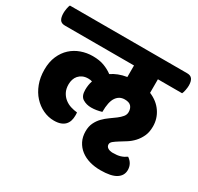

<svg xmlns="http://www.w3.org/2000/svg" viewBox="-194 -812 1179 1141"><g transform="rotate(30 395.5 -241.5)"><path d="M648 -502V-409Q703 -386 733 -342Q763 -298 763 -244Q763 -205 750 -177Q737 -149 717.5 -128Q698 -107 675 -92.5Q652 -78 632.5 -66Q613 -54 600 -43.5Q587 -33 587 -21Q587 -6 600 2.5Q613 11 636 11Q664 11 684.5 5Q705 -1 725 -15Q763 11 763 55Q763 93 729 115Q695 137 621 137Q581 137 546.5 127Q512 117 486 97Q460 77 445 47.5Q430 18 430 -20Q430 -53 442 -78Q454 -103 472.5 -122Q491 -141 512.5 -156Q534 -171 552.5 -185Q571 -199 583 -213.5Q595 -228 595 -246Q595 -270 582 -285Q569 -300 538 -300Q501 -300 480 -269Q459 -238 459 -169Q442 -164 424 -161Q406 -158 388 -158Q355 -158 330 -173.5Q305 -189 305 -232Q305 -249 307.5 -265Q310 -281 315 -295Q303 -299 288 -299Q266 -299 250 -291.5Q234 -284 223.5 -272Q213 -260 208 -244Q203 -228 203 -211Q203 -180 214.5 -158Q226 -136 244.5 -121.5Q263 -107 285.5 -100Q308 -93 330 -91Q331 -86 331 -79.5Q331 -73 331 -68Q331 -50 326 -34Q321 -18 310 -6Q299 6 280.5 13Q262 20 235 20Q196 20 160 3Q124 -14 96 -44.5Q68 -75 51.5 -118.5Q35 -162 35 -215Q35 -268 52.5 -308Q70 -348 99 -374.5Q128 -401 166 -414.5Q204 -428 245 -428Q291 -428 324 -415.5Q357 -403 382 -384Q402 -398 427.5 -408Q453 -418 484 -423V-502H10Q-15 -502 -25 -517.5Q-35 -533 -35 -563Q-35 -575 -32 -593Q-29 -611 -24 -620H781Q805 -620 815.5 -605Q826 -590 826 -561Q826 -548 822.5 -529.5Q819 -511 814 -502Z"/></g></svg>

Font: Baloo 2 ExtraBold
Style: Regular
Weight: 800
Designer: Sarang Kulkarni and Ek Type
Foundry: Ek Type
Version: Version 1.640;hotconv 1.0.111;makeotfexe 2.5.65597; ttfautoh